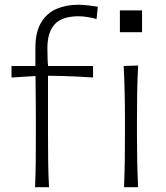

<svg xmlns="http://www.w3.org/2000/svg" viewBox="-20 -785 698 805"><path d="M482.7 -741.3H575.6V-650H482.7ZM127 0Q129.4 -57.1 129.9 -110.1Q130.4 -163.1 130.4 -226.1V-276.9Q130.4 -319.8 129.9 -366.2Q129.4 -412.6 128.9 -466.3L28.3 -460V-508.3H128.4V-583Q128.4 -651.4 152.8 -691.2Q177.2 -731 217.8 -748Q258.3 -765.1 307.1 -765.1Q327.1 -765.1 351.1 -762.2Q375 -759.3 390.1 -756.8L384.8 -705.1Q369.1 -710 348.1 -713.4Q327.1 -716.8 309.6 -716.8Q240.2 -716.8 209.5 -683.3Q178.7 -649.9 178.7 -583Q178.7 -563.5 179.4 -540.8Q180.2 -518.1 181.6 -508.3H370.1V-460Q273.4 -466.8 181.2 -467.3V-226.1Q181.2 -163.1 181.9 -110.1Q182.6 -57.1 185.5 0ZM500 0Q502.4 -57.1 503.2 -110.1Q503.9 -163.1 503.9 -226.1V-277.3Q503.9 -342.3 502.7 -396.7Q501.5 -451.2 498.5 -508.3L559.1 -510.3Q556.2 -452.6 555.2 -397.7Q554.2 -342.8 554.2 -277.3V-226.1Q554.2 -163.1 555.2 -110.1Q556.2 -57.1 559.1 0Z"/></svg>

Font: Pinar-DS3-FD Light
Style: Regular
Weight: 300
Designer: Amin Abedi
Version: Version 3.000